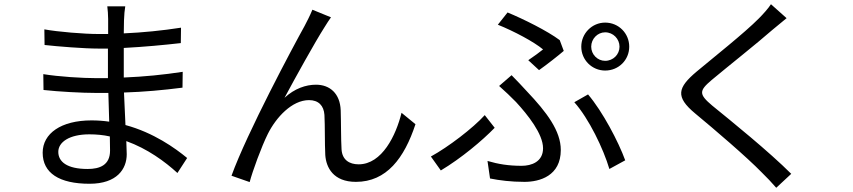

<svg xmlns="http://www.w3.org/2000/svg" viewBox="-20 -824 4040 909"><path d="M500 -178 501 -111C501 -42 452 -24 395 -24C296 -24 256 -59 256 -105C256 -151 308 -188 403 -188C436 -188 469 -185 500 -178ZM185 -473 186 -398C258 -390 368 -384 436 -384H493L497 -248C470 -252 442 -254 413 -254C269 -254 182 -192 182 -101C182 -5 260 46 404 46C534 46 580 -24 580 -94L578 -156C678 -120 761 -59 820 -5L866 -76C809 -123 707 -196 574 -232L567 -386C662 -389 750 -397 844 -409L845 -484C754 -470 663 -461 566 -457V-469V-597C662 -602 757 -611 836 -620L837 -693C747 -679 656 -670 566 -666L567 -727C568 -756 570 -776 573 -794H488C490 -780 492 -751 492 -734V-663H446C379 -663 255 -673 190 -685L191 -611C254 -604 377 -594 447 -594H491V-469V-454H437C371 -454 257 -461 185 -473Z M1547 -742 1459 -778C1447 -749 1434 -724 1422 -701C1368 -604 1149 -194 1076 8L1162 38C1175 -12 1218 -130 1248 -190C1287 -268 1362 -350 1443 -350C1488 -350 1513 -324 1516 -280C1519 -225 1517 -148 1520 -90C1524 -31 1558 37 1665 37C1810 37 1894 -75 1947 -236L1881 -290C1855 -184 1789 -46 1678 -46C1634 -46 1600 -67 1597 -117C1594 -166 1595 -243 1593 -302C1590 -381 1542 -423 1476 -423C1428 -423 1375 -405 1327 -361C1379 -458 1471 -624 1515 -693C1527 -712 1538 -730 1547 -742Z M2779 -603C2779 -640 2809 -671 2845 -671C2883 -671 2913 -640 2913 -603C2913 -566 2883 -536 2845 -536C2809 -536 2779 -566 2779 -603ZM2732 -603C2732 -540 2783 -490 2845 -490C2909 -490 2959 -540 2959 -603C2959 -666 2909 -717 2845 -717C2783 -717 2732 -666 2732 -603ZM2481 -539 2532 -492C2569 -518 2626 -563 2649 -583L2630 -634C2571 -678 2460 -733 2383 -765L2337 -707C2414 -676 2508 -626 2551 -590C2536 -578 2508 -557 2481 -539ZM2288 -62 2300 21C2345 30 2399 37 2463 37C2535 37 2635 9 2635 -114C2635 -204 2569 -292 2475 -391C2452 -416 2427 -443 2402 -468L2343 -417C2370 -393 2401 -364 2423 -341C2479 -280 2551 -190 2551 -122C2551 -58 2496 -39 2450 -39C2387 -39 2339 -47 2288 -62ZM2865 -24 2940 -65C2908 -153 2833 -296 2764 -377L2699 -340C2768 -263 2837 -119 2865 -24ZM2322 -219 2275 -279C2219 -217 2102 -128 2020 -83L2067 -17C2164 -75 2264 -159 2322 -219Z M3704 -738 3630 -804C3618 -785 3593 -757 3573 -737C3505 -668 3353 -548 3278 -485C3188 -409 3176 -366 3271 -287C3364 -210 3516 -80 3586 -8C3611 16 3634 41 3655 65L3726 -1C3620 -107 3443 -250 3352 -324C3288 -378 3289 -394 3349 -445C3423 -507 3567 -621 3635 -681C3652 -695 3683 -721 3704 -738Z"/></svg>

Font: Noto Sans CJK SC
Style: Regular
Weight: 400
Designer: Ryoko NISHIZUKA 西塚涼子 (kana, bopomofo & ideographs); Paul D. Hunt (Latin, Greek & Cyrillic); Sandoll Communications 산돌커뮤니
Foundry: Adobe
Version: Version 2.004;hotconv 1.0.118;makeotfexe 2.5.65603